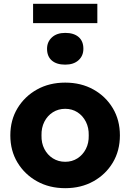

<svg xmlns="http://www.w3.org/2000/svg" viewBox="-20 -974 681 1004"><path d="M34 -266Q34 -346 71.5 -408Q109 -470 173.5 -506Q238 -542 321 -542Q404 -542 468.5 -506Q533 -470 570 -408Q607 -346 607 -266Q607 -186 570 -124Q533 -62 468.5 -26Q404 10 321 10Q238 10 173.5 -26Q109 -62 71.5 -124Q34 -186 34 -266ZM444 -266Q445 -306 429 -337.5Q413 -369 385 -387Q357 -405 321 -405Q285 -405 256.5 -387Q228 -369 212 -337.5Q196 -306 197 -266Q196 -226 212 -195Q228 -164 256.5 -146Q285 -128 321 -128Q357 -128 385 -146Q413 -164 429 -195Q445 -226 444 -266ZM226 -719Q226 -755 251.5 -778.5Q277 -802 321 -802Q366 -802 391 -780.5Q416 -759 416 -719Q416 -682 390.5 -659Q365 -636 321 -636Q276 -636 251 -657.5Q226 -679 226 -719ZM153 -853V-954H489V-853Z"/></svg>

Font: Mach
Style: Bold
Weight: 700
Version: Version 1.002